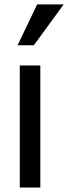

<svg xmlns="http://www.w3.org/2000/svg" viewBox="-20 -838 305 858"><path d="M146 -818.4 58.6 -635.7H131.3L264.6 -818.4ZM160.2 -545.4H68.4V0H160.2Z"/></svg>

Font: SG Kara Light
Style: Regular
Weight: 400
Designer: Damoon Khanjanzadeh
Version: Version 1.000